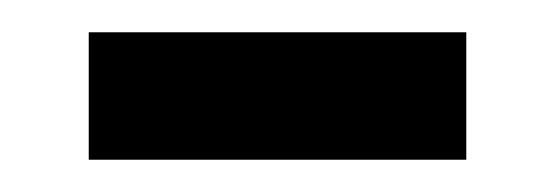

<svg xmlns="http://www.w3.org/2000/svg" viewBox="-20 -328 344 119"><path d="M35 -229H269V-308H35Z"/></svg>

Font: Noto Sans Georgian SemiCondensed
Style: Regular
Weight: 400
Width: 4
Designer: Monotype Design Team, Akaki Razmadze
Foundry: Google LLC
Version: Version 2.005